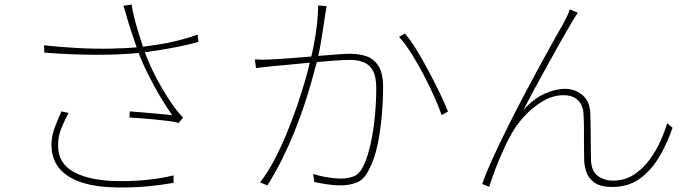

<svg xmlns="http://www.w3.org/2000/svg" viewBox="-20 -798 3040 843"><path d="M541 -708Q537 -723 532 -740.5Q527 -758 522 -773L558 -778Q560 -759 568.5 -724.5Q577 -690 589 -651.5Q601 -613 612 -580Q635 -513 673 -443.5Q711 -374 750 -321Q758 -311 766.5 -301Q775 -291 784 -282L764 -258Q749 -263 722 -266.5Q695 -270 663.5 -273Q632 -276 601.5 -278.5Q571 -281 548 -282L550 -309Q582 -307 617 -303.5Q652 -300 684 -297.5Q716 -295 736 -292Q712 -326 684 -373Q656 -420 630 -472Q604 -524 586 -573Q570 -618 559 -652Q548 -686 541 -708ZM173 -599Q247 -591 322.5 -587Q398 -583 468 -584.5Q538 -586 592 -591Q627 -595 672 -602Q717 -609 763.5 -620.5Q810 -632 848 -646L851 -614Q813 -603 768 -594Q723 -585 680 -578Q637 -571 604 -567Q513 -557 399.5 -557.5Q286 -558 175 -567ZM281 -302Q261 -265 248 -231.5Q235 -198 235 -159Q235 -80 304.5 -42.5Q374 -5 494 -3Q565 -2 627.5 -8.5Q690 -15 742 -28V5Q691 14 630.5 20Q570 26 493 25Q406 24 341.5 4Q277 -16 241.5 -57.5Q206 -99 206 -162Q206 -200 219.5 -236Q233 -272 250 -309Z M1414 -771Q1413 -763 1411.5 -754.5Q1410 -746 1408 -735Q1406 -722 1401 -687.5Q1396 -653 1389 -611.5Q1382 -570 1373 -533Q1362 -491 1348 -441Q1334 -391 1315.5 -335.5Q1297 -280 1273.5 -221.5Q1250 -163 1220.5 -103Q1191 -43 1154 16L1122 3Q1155 -40 1184.5 -96Q1214 -152 1239 -213Q1264 -274 1284.5 -333.5Q1305 -393 1319.5 -444Q1334 -495 1342 -531Q1356 -583 1366 -649Q1376 -715 1377 -774ZM1758 -651Q1782 -623 1809 -579Q1836 -535 1862.5 -485Q1889 -435 1911.5 -388.5Q1934 -342 1947 -308L1919 -293Q1907 -328 1886 -375Q1865 -422 1839 -471.5Q1813 -521 1785.5 -564.5Q1758 -608 1732 -636ZM1099 -537Q1119 -536 1135 -536Q1151 -536 1171 -537Q1192 -538 1227.5 -540.5Q1263 -543 1305.5 -546.5Q1348 -550 1389.5 -553.5Q1431 -557 1465.5 -559.5Q1500 -562 1518 -562Q1555 -562 1587.5 -551.5Q1620 -541 1641 -509.5Q1662 -478 1662 -415Q1662 -355 1656 -287.5Q1650 -220 1637 -159.5Q1624 -99 1603 -59Q1581 -11 1548.5 2.5Q1516 16 1475 16Q1447 16 1414.5 11Q1382 6 1360 1L1355 -34Q1378 -27 1400.5 -22.5Q1423 -18 1443 -16Q1463 -14 1478 -14Q1508 -14 1533.5 -24Q1559 -34 1578 -74Q1596 -114 1608 -170Q1620 -226 1626 -288.5Q1632 -351 1632 -410Q1632 -462 1617 -488.5Q1602 -515 1576 -525Q1550 -535 1517 -535Q1489 -535 1442 -531.5Q1395 -528 1342 -523Q1289 -518 1243.5 -513.5Q1198 -509 1173 -507Q1160 -506 1140 -503.5Q1120 -501 1104 -499Z M2517 -742Q2512 -734 2503 -720.5Q2494 -707 2485 -691Q2470 -666 2444 -619.5Q2418 -573 2387 -517.5Q2356 -462 2327 -408Q2298 -354 2278 -315Q2322 -364 2370 -386Q2418 -408 2461 -408Q2505 -408 2538 -380Q2571 -352 2572 -296Q2573 -259 2573.5 -223Q2574 -187 2574 -154Q2574 -121 2575 -93Q2577 -47 2604.5 -26Q2632 -5 2672 -5Q2723 -5 2763 -31Q2803 -57 2832.5 -97.5Q2862 -138 2881 -181Q2900 -224 2909 -257L2933 -237Q2907 -162 2871 -103.5Q2835 -45 2785.5 -11Q2736 23 2668 23Q2617 23 2590.5 4Q2564 -15 2555 -41.5Q2546 -68 2545 -91Q2544 -123 2544 -157Q2544 -191 2544 -226.5Q2544 -262 2542 -296Q2541 -335 2518 -357.5Q2495 -380 2454 -380Q2408 -380 2363 -353.5Q2318 -327 2282 -287.5Q2246 -248 2225 -209Q2212 -187 2197 -154.5Q2182 -122 2168 -88Q2154 -54 2143.5 -24.5Q2133 5 2128 22L2097 10Q2115 -41 2145 -106.5Q2175 -172 2211 -244Q2247 -316 2284.5 -387Q2322 -458 2356.5 -521Q2391 -584 2417.5 -631.5Q2444 -679 2458 -703Q2466 -719 2472 -731.5Q2478 -744 2482 -757Z"/></svg>

Font: Noto Sans SC Thin Thin
Style: Regular
Weight: 250
Version: Version 2.004-H2;hotconv 1.0.118;makeotfexe 2.5.65603